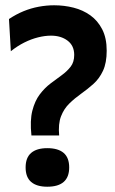

<svg xmlns="http://www.w3.org/2000/svg" viewBox="-20 -695 437 727"><path d="M99 -182Q93 -239 102.5 -276Q112 -313 130.5 -337.5Q149 -362 171.5 -379Q194 -396 214 -410.5Q234 -425 247.5 -442.5Q261 -460 261 -487Q261 -522 236 -541Q211 -560 173 -560Q150 -560 124 -553.5Q98 -547 72 -534Q46 -521 21 -501L14 -623Q41 -641 69 -652.5Q97 -664 126.5 -669.5Q156 -675 185 -675Q223 -675 258.5 -666Q294 -657 322 -637Q350 -617 367 -584Q384 -551 384 -503Q384 -457 370 -427Q356 -397 333.5 -377Q311 -357 287 -340Q263 -323 242.5 -303Q222 -283 211 -254.5Q200 -226 204 -182ZM159 12Q119 12 98 -6Q77 -24 77 -61Q77 -98 98 -116Q119 -134 159 -134Q200 -134 221 -116Q242 -98 242 -61Q242 12 159 12Z"/></svg>

Font: Bricolage Grotesque 96pt ExtraBold 96pt SemiBold
Style: Regular
Weight: 600
Version: Version 1.001;gftools[0.9.33.dev8+g029e19f]